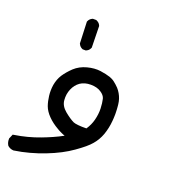

<svg xmlns="http://www.w3.org/2000/svg" viewBox="-125 -440 750 850"><g transform="rotate(20 250.0 -15.0)"><path d="M34.2 319.3Q19.5 317.9 9.3 309.1L8.3 308.1L7.3 307.1Q-1 293.5 0 276.9V274.9L1 273.4L6.8 259.8L8.8 254.9L14.2 253.9Q75.7 244.6 133.3 222.7Q156.7 213.9 180.4 203.4Q204.1 192.9 226.6 180.7Q222.7 179.2 218.8 177.7Q214.8 176.3 210.9 174.3Q207 172.4 203.4 170.7Q199.7 168.9 196 167Q192.4 165 188.5 162.6Q160.2 146.5 140.1 126Q129.9 115.7 122.8 105Q115.7 94.2 111.8 83.5Q104.5 63 101.6 38.1Q98.6 13.7 102.5 -13.2Q105 -26.9 109.6 -39.6Q114.3 -52.2 121.6 -63.5Q136.2 -85.4 158.7 -106.9Q182.6 -128.9 216.3 -137.7Q249.5 -146.5 278.3 -142.6Q305.7 -138.7 325.2 -132.3Q330.6 -130.4 336.4 -127.4Q342.3 -124.5 348.1 -120.1Q354 -115.7 359.9 -110.4Q365.7 -105 372.1 -98.6Q380.4 -89.4 386.7 -78.4Q393.1 -67.4 397 -55.4Q400.9 -43.5 402.3 -29.8Q402.8 -24.4 403.3 -18.8Q403.8 -13.2 404.1 -7.8Q404.3 -2.4 404.5 2.9Q404.8 8.3 404.8 13.7Q404.8 19 404.5 24.2Q404.3 29.3 404.1 34.7Q403.8 40 403.3 45.4Q401.9 63.5 398.2 80.6Q394.5 97.7 389.2 112.8Q377.9 143.6 357.9 166.5Q348.1 178.2 331.8 191.9Q315.4 205.6 292.5 221.7Q246.1 254.9 177.2 281.7Q143.1 294.9 107.9 304.4Q72.8 314 36.6 319.3H35.6ZM306.2 117.2Q314 105.5 319.6 93.3Q325.2 81.1 328.6 67.9Q335.9 39.1 335 13.2Q334 -13.2 329.6 -31.2Q325.7 -46.9 307.1 -58.6Q297.9 -64.9 285.6 -68.1Q273.4 -71.3 258.8 -71.3Q229.5 -71.3 209.5 -57.6Q189.5 -43.5 179.2 -19Q168.9 5.4 171.4 33.2Q173.3 59.6 199.2 81.1Q212.9 92.3 224.4 99.9Q235.8 107.4 244.1 111.3Q251 114.3 267.3 116Q283.7 117.7 306.2 117.2ZM168.9 -207Q163.1 -209.5 158.4 -214.1Q153.8 -218.8 151.4 -224.6L150.4 -226.1V-228L146.5 -325.7V-328.1L147.5 -330.1Q149.9 -335.9 154.5 -340.6Q159.2 -345.2 165 -347.7L167 -348.6H168.9H180.7H182.6L184.1 -348.1Q190.9 -345.2 195.8 -340.8Q200.7 -336.4 203.1 -330.1L204.1 -328.1V-326.2L206.1 -228.5V-226.6L205.1 -224.6Q204.1 -222.2 202.6 -220Q201.2 -217.8 199.7 -215.8Q198.2 -213.9 196.3 -212.4Q194.3 -210.9 192.1 -209.5Q189.9 -208 187.5 -207L185.5 -206.1H183.6H172.9H170.9Z"/></g></svg>

Font: NaikaiFont
Style: Bold
Weight: 700
Version: Version 1.89